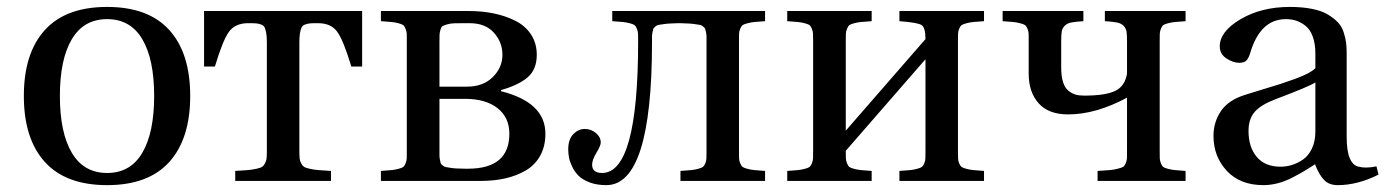

<svg xmlns="http://www.w3.org/2000/svg" viewBox="-20 -522 3998 554"><path d="M109.4 -54.7Q48.8 -121.6 48.8 -245.1Q48.8 -368.7 109.4 -435.3Q169.9 -502 289.1 -502Q408.2 -502 468.5 -435.3Q528.8 -368.7 528.8 -245.1Q528.8 -121.6 468.5 -54.7Q408.2 12.2 289.1 12.2Q169.9 12.2 109.4 -54.7ZM187.3 -408.9Q152.8 -351.1 152.8 -245.1Q152.8 -139.2 187.3 -81.1Q221.7 -22.9 289.1 -22.9Q356.4 -22.9 390.6 -81.1Q424.8 -139.2 424.8 -245.1Q424.8 -351.1 390.6 -408.9Q356.4 -466.8 289.1 -466.8Q221.7 -466.8 187.3 -408.9Z M568.8 -330.1V-490.2H1024.9V-330.1H993.7Q970.7 -406.7 952.6 -430.9Q934.6 -455.1 897.9 -455.1H892.1Q878.9 -455.1 872.6 -454.3Q866.2 -453.6 859.4 -450.9Q852.5 -448.2 849.9 -442.1Q847.2 -436 845.5 -426Q843.8 -416 843.8 -399.9V-86.9Q843.8 -73.2 844.5 -65.4Q845.2 -57.6 849.1 -50.5Q853 -43.5 857.4 -40.5Q861.8 -37.6 874.3 -34.9Q886.7 -32.2 898.9 -31.2Q911.1 -30.3 935.1 -28.8V0H658.7V-28.8Q682.6 -30.3 694.8 -31.2Q707 -32.2 719.5 -34.9Q731.9 -37.6 736.3 -40.5Q740.7 -43.5 744.6 -50.5Q748.5 -57.6 749.3 -65.4Q750 -73.2 750 -86.9V-399.9Q750 -416 748.3 -426Q746.6 -436 743.9 -442.1Q741.2 -448.2 734.4 -450.9Q727.5 -453.6 721.2 -454.3Q714.8 -455.1 701.7 -455.1H695.8Q659.2 -455.1 641.1 -430.9Q623 -406.7 600.1 -330.1Z M1079.1 0V-28.8Q1099.6 -30.3 1109.9 -31.2Q1120.1 -32.2 1130.1 -34.9Q1140.1 -37.6 1143.6 -40.3Q1147 -43 1150.1 -50.5Q1153.3 -58.1 1153.6 -65.2Q1153.8 -72.3 1153.8 -86.9V-402.8Q1153.8 -417.5 1153.6 -424.6Q1153.3 -431.6 1150.1 -439.2Q1147 -446.8 1143.6 -449.5Q1140.1 -452.1 1130.1 -454.8Q1120.1 -457.5 1109.9 -458.5Q1099.6 -459.5 1079.1 -460.9V-490.2H1333Q1370.6 -490.2 1404.1 -483.4Q1437.5 -476.6 1466.3 -462.4Q1495.1 -448.2 1512 -422.9Q1528.8 -397.5 1528.8 -363.8Q1528.8 -321.8 1502.7 -299.1Q1476.6 -276.4 1425.8 -262.2V-258.8Q1553.7 -226.6 1553.7 -136.2Q1553.7 -99.6 1538.6 -72.5Q1523.4 -45.4 1496.8 -30Q1470.2 -14.6 1438 -7.3Q1405.8 0 1367.7 0ZM1248 -89.8Q1248 -77.6 1248 -72.8Q1248 -67.9 1249.5 -60.3Q1251 -52.7 1251.7 -50.8Q1252.4 -48.8 1257.3 -44.7Q1262.2 -40.5 1265.9 -40Q1269.5 -39.6 1279.5 -37.8Q1289.6 -36.1 1297.9 -35.9Q1306.2 -35.6 1322.8 -35.2H1330.1Q1449.7 -35.2 1449.7 -136.2Q1449.7 -183.1 1415.5 -210Q1381.3 -236.8 1321.8 -236.8H1248ZM1248 -272H1327.6Q1374 -272 1401.9 -299.6Q1429.7 -327.1 1429.7 -363.8Q1429.7 -400.4 1405 -427.7Q1380.4 -455.1 1335 -455.1H1322.8Q1302.2 -455.1 1291 -454.8Q1279.8 -454.6 1270.3 -451.7Q1260.7 -448.7 1257.1 -446.8Q1253.4 -444.8 1251 -436.5Q1248.5 -428.2 1248.3 -422.1Q1248 -416 1248 -399.9Z M1619.6 -90.8Q1619.6 -120.1 1634.3 -135Q1648.9 -149.9 1667.5 -149.9Q1685.5 -149.9 1699.5 -138.2Q1713.4 -126.5 1713.4 -110.8Q1713.4 -101.6 1700.9 -81.1Q1688.5 -60.5 1688.5 -46.9Q1688.5 -22.9 1717.3 -22.9Q1821.3 -22.9 1821.3 -402.8Q1821.3 -417.5 1821 -424.6Q1820.8 -431.6 1817.6 -439.2Q1814.5 -446.8 1811 -449.5Q1807.6 -452.1 1797.6 -454.8Q1787.6 -457.5 1777.3 -458.5Q1767.1 -459.5 1746.6 -460.9V-490.2H2187.5V-460.9Q2167 -459.5 2156.7 -458.5Q2146.5 -457.5 2136.5 -454.8Q2126.5 -452.1 2122.8 -449.5Q2119.1 -446.8 2116 -439.5Q2112.8 -432.1 2112.5 -424.8Q2112.3 -417.5 2112.3 -402.8V-86.9Q2112.3 -72.3 2112.5 -64.9Q2112.8 -57.6 2116 -50.3Q2119.1 -43 2122.8 -40.3Q2126.5 -37.6 2136.5 -34.9Q2146.5 -32.2 2156.7 -31.2Q2167 -30.3 2187.5 -28.8V0H1943.4V-28.8Q1963.9 -30.3 1974.1 -31.2Q1984.4 -32.2 1994.4 -34.9Q2004.4 -37.6 2008.1 -40.3Q2011.7 -43 2014.9 -50.3Q2018.1 -57.6 2018.3 -64.9Q2018.6 -72.3 2018.6 -86.9V-399.9Q2018.6 -411.6 2018.6 -416.7Q2018.6 -421.9 2017.1 -429.4Q2015.6 -437 2014.6 -439.2Q2013.7 -441.4 2009 -445.3Q2004.4 -449.2 2000.5 -450Q1996.6 -450.7 1986.8 -452.1Q1977.1 -453.6 1968.5 -454.1Q1960 -454.6 1943.4 -455.1H1936.5Q1919.9 -454.6 1911.4 -454.1Q1902.8 -453.6 1893.1 -452.1Q1883.3 -450.7 1879.4 -450Q1875.5 -449.2 1870.8 -445.3Q1866.2 -441.4 1865.2 -439.2Q1864.3 -437 1862.8 -429.4Q1861.3 -421.9 1861.3 -416.7Q1861.3 -411.6 1861.3 -399.9Q1861.3 12.2 1729.5 12.2Q1702.1 12.2 1681.6 4.4Q1661.1 -3.4 1649.7 -14.6Q1638.2 -25.9 1631.1 -40.8Q1624 -55.7 1621.8 -67.6Q1619.6 -79.6 1619.6 -90.8Z M2251.5 0V-28.8Q2272 -30.3 2282.2 -31.2Q2292.5 -32.2 2302.5 -34.9Q2312.5 -37.6 2315.9 -40.3Q2319.3 -43 2322.5 -50.5Q2325.7 -58.1 2325.9 -65.2Q2326.2 -72.3 2326.2 -86.9V-402.8Q2326.2 -417.5 2325.9 -424.6Q2325.7 -431.6 2322.5 -439.2Q2319.3 -446.8 2315.9 -449.5Q2312.5 -452.1 2302.5 -454.8Q2292.5 -457.5 2282.2 -458.5Q2272 -459.5 2251.5 -460.9V-490.2H2495.1V-460.9Q2474.6 -459.5 2464.4 -458.5Q2454.1 -457.5 2444.1 -454.8Q2434.1 -452.1 2430.7 -449.5Q2427.2 -446.8 2424.1 -439.2Q2420.9 -431.6 2420.7 -424.6Q2420.4 -417.5 2420.4 -402.8V-145L2650.4 -409.2Q2650.4 -442.4 2639.2 -449.7Q2627.9 -457 2575.2 -460.9V-490.2H2819.3V-460.9Q2798.8 -459.5 2788.6 -458.5Q2778.3 -457.5 2768.3 -454.8Q2758.3 -452.1 2754.6 -449.5Q2751 -446.8 2747.8 -439.5Q2744.6 -432.1 2744.4 -424.8Q2744.1 -417.5 2744.1 -402.8V-86.9Q2744.1 -72.3 2744.4 -64.9Q2744.6 -57.6 2747.8 -50.3Q2751 -43 2754.6 -40.3Q2758.3 -37.6 2768.3 -34.9Q2778.3 -32.2 2788.6 -31.2Q2798.8 -30.3 2819.3 -28.8V0H2575.2V-28.8Q2595.7 -30.3 2606 -31.2Q2616.2 -32.2 2626.2 -34.9Q2636.2 -37.6 2639.9 -40.3Q2643.6 -43 2646.7 -50.3Q2649.9 -57.6 2650.1 -64.9Q2650.4 -72.3 2650.4 -86.9V-351.1L2420.4 -86.9Q2420.4 -72.3 2420.7 -65.2Q2420.9 -58.1 2424.1 -50.5Q2427.2 -43 2430.7 -40.3Q2434.1 -37.6 2444.1 -34.9Q2454.1 -32.2 2464.4 -31.2Q2474.6 -30.3 2495.1 -28.8V0Z M2873 -460.9V-490.2H3106V-460.9Q3082.5 -459.5 3070.6 -457Q3058.6 -454.6 3051.8 -447.3Q3044.9 -439.9 3043.5 -430.9Q3042 -421.9 3042 -402.8V-327.1Q3042 -301.8 3047.4 -284.9Q3052.7 -268.1 3063 -260Q3073.2 -252 3083.7 -249Q3094.2 -246.1 3108.9 -246.1Q3168.5 -246.1 3197 -259.3Q3225.6 -272.5 3231.9 -309.1V-402.8Q3231.9 -421.9 3230.5 -430.9Q3229 -439.9 3222.2 -447.3Q3215.3 -454.6 3203.4 -457Q3191.4 -459.5 3168 -460.9V-490.2H3400.9V-460.9Q3380.4 -459.5 3370.1 -458.5Q3359.9 -457.5 3349.9 -454.8Q3339.8 -452.1 3336.4 -449.5Q3333 -446.8 3329.8 -439.2Q3326.7 -431.6 3326.4 -424.6Q3326.2 -417.5 3326.2 -402.8V-86.9Q3326.2 -72.3 3326.4 -65.2Q3326.7 -58.1 3329.8 -50.5Q3333 -43 3336.4 -40.3Q3339.8 -37.6 3349.9 -34.9Q3359.9 -32.2 3370.1 -31.2Q3380.4 -30.3 3400.9 -28.8V0H3147V-28.8Q3170.4 -30.3 3182.1 -31.2Q3193.8 -32.2 3205.3 -35.2Q3216.8 -38.1 3220.7 -40.5Q3224.6 -43 3228 -50.5Q3231.4 -58.1 3231.7 -65.2Q3231.9 -72.3 3231.9 -86.9V-240.2Q3142.1 -191.9 3062 -191.9Q3005.4 -191.9 2976.8 -224.1Q2948.2 -256.3 2948.2 -309.1V-402.8Q2948.2 -417.5 2948 -424.8Q2947.8 -432.1 2944.6 -439.5Q2941.4 -446.8 2937.7 -449.5Q2934.1 -452.1 2924.1 -454.8Q2914.1 -457.5 2903.8 -458.5Q2893.6 -459.5 2873 -460.9Z M3481.4 -129.9Q3481.4 -169.9 3503.2 -201.9Q3524.9 -233.9 3574.7 -249Q3588.4 -253.4 3622.3 -263.7Q3656.2 -273.9 3673.8 -279.5Q3691.4 -285.2 3715.6 -293.9Q3739.7 -302.7 3753.9 -310.3Q3768.1 -317.9 3775.4 -325.2V-367.2Q3775.4 -396 3767.8 -416.5Q3760.3 -437 3747.3 -447.3Q3734.4 -457.5 3720.5 -462.2Q3706.5 -466.8 3690.4 -466.8Q3616.2 -466.8 3587.4 -369.1Q3583 -354.5 3576.7 -347.7Q3570.3 -340.8 3555.7 -340.8Q3537.6 -340.8 3518.6 -353.5Q3499.5 -366.2 3499.5 -388.2Q3499.5 -431.2 3559.6 -466.6Q3619.6 -502 3701.7 -502Q3738.3 -502 3766.1 -496.3Q3793.9 -490.7 3811.3 -480.2Q3828.6 -469.7 3840.1 -457.8Q3851.6 -445.8 3856.9 -429.2Q3862.3 -412.6 3864 -399.4Q3865.7 -386.2 3865.7 -369.1V-127Q3865.7 -48.3 3900.4 -41Q3920.9 -35.6 3951.7 -42L3957.5 -18.1Q3897 12.2 3839.8 12.2Q3814.9 12.2 3800.5 -2.7Q3786.1 -17.6 3774.4 -47.9Q3755.4 -35.6 3744.4 -29.1Q3733.4 -22.5 3711.2 -10.7Q3689 1 3667.5 6.6Q3646 12.2 3625.5 12.2Q3558.1 12.2 3519.8 -29.1Q3481.4 -70.3 3481.4 -129.9ZM3582.5 -144Q3582.5 -97.7 3606.2 -69.3Q3629.9 -41 3674.8 -41Q3691.4 -41 3707.5 -45.9Q3723.6 -50.8 3739.5 -61.5Q3755.4 -72.3 3765.4 -93.3Q3775.4 -114.3 3775.4 -143.1V-284.2Q3756.8 -272 3660.6 -235.8Q3618.2 -219.7 3600.3 -199.2Q3582.5 -178.7 3582.5 -144Z"/></svg>

Font: Heuristica
Style: Regular
Weight: 400
Version: Version 1.0.2